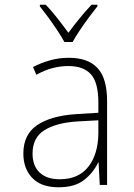

<svg xmlns="http://www.w3.org/2000/svg" viewBox="-20 -784 570 814"><path d="M228 10Q155 10 117 -29.5Q79 -69 79 -133Q79 -214 137.5 -253.5Q196 -293 301 -300L397 -306V-349Q397 -434 365.5 -469Q334 -504 270 -504Q237 -504 203.5 -495.5Q170 -487 134 -467L120 -500Q155 -518 193 -528.5Q231 -539 272 -539Q353 -539 393.5 -495.5Q434 -452 434 -355V0H403L398 -95H396Q376 -52 336.5 -21Q297 10 228 10ZM233 -24Q313 -24 354.5 -77Q396 -130 397 -219V-274L306 -269Q217 -263 167.5 -231.5Q118 -200 118 -133Q118 -81 148 -52.5Q178 -24 233 -24ZM253 -606Q241 -628 222.5 -656Q204 -684 184.5 -710.5Q165 -737 149 -757V-764H174Q198 -739 223.5 -706.5Q249 -674 270 -645Q292 -675 316.5 -705Q341 -735 368 -764H393V-757Q376 -736 356 -709Q336 -682 318 -655Q300 -628 288 -606Z"/></svg>

Font: Noto Sans Mono Condensed ExtraLight
Style: Regular
Weight: 200
Width: 3
Designer: Monotype Design Team
Foundry: Monotype Imaging Inc.
Version: Version 2.014; ttfautohint (v1.8.4.7-5d5b)